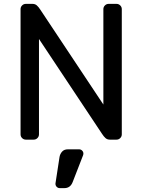

<svg xmlns="http://www.w3.org/2000/svg" viewBox="-20 -720 734 990"><path d="M86 0ZM506 -30 181 -519V-27Q181 -16 173 -8Q165 0 154 0H113Q102 0 94 -8Q86 -16 86 -27V-673Q86 -684 94 -692Q102 -700 113 -700H148Q161 -700 170 -692Q179 -684 188 -670L513 -181V-673Q513 -684 521 -692Q529 -700 540 -700H581Q592 -700 600 -692Q608 -684 608 -673V-27Q608 -16 600 -8Q592 0 581 0H546Q533 0 524 -8Q515 -16 506 -30ZM330 50H388Q397 50 403.5 56.5Q410 63 410 72Q410 76 409 79L355 218Q343 250 312 250H288Q279 250 272.5 243.5Q266 237 266 228V226L287 89Q290 73 300.5 61.5Q311 50 330 50Z"/></svg>

Font: Hezaedrus
Style: Regular
Weight: 400
Designer: Hubert & Fischer
Foundry: Hubert & Fischer
Version: Version 1.10;September 3, 2019;FontCreator 11.5.0.2425 64-bi